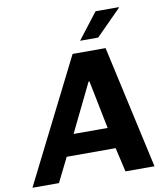

<svg xmlns="http://www.w3.org/2000/svg" viewBox="-141 -975 923 1055"><g transform="rotate(-10 320.0 -447.5)"><path d="M635 0H473L442 -135H169L102 0H-46L299 -686H483ZM359 -521 228 -252H418L364 -521ZM593 -895 594 -892 453 -750H352L464 -895Z"/></g></svg>

Font: Chivo
Style: Bold Italic
Weight: 700
Italic angle: -8.05°
Designer: Hector Gatti
Foundry: Omnibus-Type
Version: Version 1.007